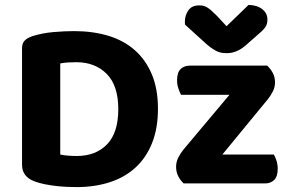

<svg xmlns="http://www.w3.org/2000/svg" viewBox="-20 -749 1182 784"><path d="M463 -303Q463 -400 415.5 -447.5Q368 -495 292 -495Q274 -495 258 -494Q242 -493 226 -490V-118Q239 -115 257.5 -113.5Q276 -112 293 -112Q371 -112 417 -159.5Q463 -207 463 -303ZM625 -305Q625 -225 601 -165Q577 -105 533.5 -65Q490 -25 428.5 -5Q367 15 292 15Q275 15 253.5 14Q232 13 209.5 10.5Q187 8 164 3.5Q141 -1 122 -8Q70 -27 70 -76V-552Q70 -572 80.5 -583Q91 -594 111 -601Q152 -614 198 -618Q244 -622 282 -622Q359 -622 422 -603Q485 -584 530 -544.5Q575 -505 600 -445.5Q625 -386 625 -305ZM730 0Q716 -13 707.5 -30Q699 -47 699 -68Q699 -87 707.5 -104.5Q716 -122 729 -138L917 -362H719Q714 -372 708.5 -387.5Q703 -403 703 -421Q703 -453 717.5 -467Q732 -481 755 -481H1071Q1085 -468 1094 -451Q1103 -434 1103 -412Q1103 -394 1094.5 -376.5Q1086 -359 1073 -343L888 -118H1098Q1104 -109 1109 -93Q1114 -77 1114 -60Q1114 -28 1099.5 -14Q1085 0 1062 0ZM905 -642 995 -729Q1030 -728 1051 -711.5Q1072 -695 1072 -669Q1072 -649 1061.5 -635.5Q1051 -622 1028 -603L980 -561Q945 -532 907 -532Q895 -532 885 -533.5Q875 -535 864 -540.5Q853 -546 840.5 -555Q828 -564 812 -579L736 -648Q735 -650 735 -654Q735 -658 735 -662Q735 -686 749 -706.5Q763 -727 793 -727Q802 -727 809.5 -725.5Q817 -724 825.5 -719Q834 -714 843.5 -705.5Q853 -697 866 -684Z"/></svg>

Font: Baloo Bhai 2
Style: Bold
Weight: 700
Designer: Supriya Tembe, Noopur Datye and Ek Type
Foundry: Ek Type
Version: Version 1.640;PS 1.000;hotconv 16.6.51;makeotf.lib2.5.65220;